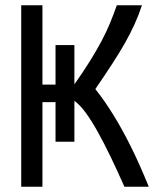

<svg xmlns="http://www.w3.org/2000/svg" viewBox="-20 -713 600 733"><path d="M61 0V-693H142V-390H192V-541H264V-391Q300 -442 325 -482.5Q350 -523 368 -557Q386 -591 399.5 -623.5Q413 -656 426 -693H522Q509 -654 493.5 -620Q478 -586 458 -550.5Q438 -515 410.5 -472.5Q383 -430 344 -373Q379 -329 413 -274Q447 -219 480.5 -151.5Q514 -84 548 0H455Q428 -61 402.5 -114Q377 -167 353 -210Q329 -253 307 -283Q285 -313 264 -328V-172H192V-323H142V0Z"/></svg>

Font: Ubuntu Sans Mono
Style: Regular
Weight: 400
Monospace: yes
Designer: Dalton Maag Ltd
Foundry: Dalton Maag Ltd
Version: Version 1.006